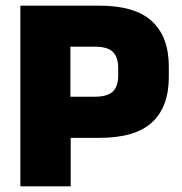

<svg xmlns="http://www.w3.org/2000/svg" viewBox="-20 -659 642 679"><path d="M174 -171.5V-317H315Q359.5 -317 378.8 -335Q398 -353 398 -392.5V-418Q398 -457.5 378.8 -475.8Q359.5 -494 315 -494H174V-639H331Q458 -639 517.5 -583.8Q577 -528.5 577 -423.5V-386.5Q577 -281 517.5 -226.2Q458 -171.5 332 -171.5ZM52 0V-639H229V-276.5L230 -194V0Z"/></svg>

Font: Anek Telugu ExtraBold
Style: Regular
Weight: 800
Designer: Omkar Bhoir (Telugu), Yesha Goshar (Latin)
Foundry: Ek Type
Version: Version 1.003